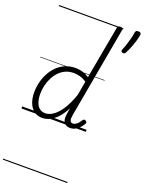

<svg xmlns="http://www.w3.org/2000/svg" viewBox="-264 -1147 1321 1762"><g transform="rotate(20 397.0 -266.0)"><path d="M208 17Q163 17 129.5 -6.5Q96 -30 77.5 -74.5Q59 -119 59 -181Q59 -228 70.5 -276.5Q82 -325 105 -368.5Q128 -412 162 -446Q196 -480 241.5 -499.5Q287 -519 343 -519Q376 -519 410 -509Q444 -499 475 -479L569 -995Q571 -1006 577.5 -1010.5Q584 -1015 597 -1015Q613 -1015 618.5 -1009Q624 -1003 622 -992L462 -101Q456 -67 462.5 -49Q469 -31 489 -31Q503 -31 516.5 -39Q530 -47 542 -61Q554 -75 565 -92Q570 -99 577 -100.5Q584 -102 592 -96Q602 -90 603.5 -83.5Q605 -77 601 -70Q588 -47 569.5 -27Q551 -7 528.5 4.5Q506 16 480 16Q453 16 435 4Q417 -8 410 -31Q403 -54 408 -87Q410 -104 412.5 -120.5Q415 -137 418 -153Q385 -90 349 -52.5Q313 -15 277.5 1Q242 17 208 17ZM116 -184Q116 -141 127 -106.5Q138 -72 161 -52.5Q184 -33 219 -33Q257 -33 296 -60Q335 -87 372.5 -144Q410 -201 442 -292L467 -432Q431 -454 400 -462Q369 -470 340 -470Q297 -470 261.5 -454Q226 -438 199 -409.5Q172 -381 153.5 -344.5Q135 -308 125.5 -267Q116 -226 116 -184ZM696 -797Q685 -802 682.5 -808.5Q680 -815 685 -827Q695 -849 705.5 -880.5Q716 -912 725 -946Q734 -980 737 -1008Q739 -1018 744.5 -1025Q750 -1032 765 -1032Q782 -1032 789 -1025Q796 -1018 794 -1008Q790 -978 778.5 -941Q767 -904 753 -869.5Q739 -835 725 -809Q721 -802 715 -798Q709 -794 696 -797ZM0 490H629V500H0ZM0 -20H629V0H0ZM0 -505H629V-500H0ZM0 -1010H629V-1000H0Z"/></g></svg>

Font: Playwrite ZA Guides
Style: Regular
Weight: 400
Designer: Veronika Burian, José Scaglione
Foundry: TypeTogether
Version: Version 1.003